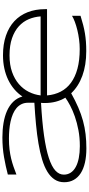

<svg xmlns="http://www.w3.org/2000/svg" viewBox="408 -1131 736 1592"><g transform="rotate(-90 776.0 -335.0)"><path d="M1440.9 -35.2Q1399.9 -22.5 1364.7 -13.4Q1329.6 -4.4 1295.7 1.2Q1261.7 6.8 1226.1 9.5Q1190.4 12.2 1147.9 12.2Q1031.7 12.2 943.4 -20.3Q855 -52.7 798.8 -112.8Q736.8 -78.1 680.9 -54Q625 -29.8 570.3 -14.9Q515.6 0 459.7 6.6Q403.8 13.2 341.8 13.2Q276.4 13.2 224.4 1.5Q172.4 -10.3 136.2 -33.4Q100.1 -56.6 80.6 -91.1Q61 -125.5 61 -170.9Q61 -215.8 83.7 -250.2Q106.4 -284.7 148.4 -310.3Q190.4 -335.9 249.8 -353.8Q309.1 -371.6 382.3 -384Q455.6 -396.5 540.8 -404.5Q626 -412.6 720.2 -418V-469.2Q720.2 -500.5 708.5 -524.4Q696.8 -548.3 675.8 -566.2Q654.8 -584 626.5 -595.9Q598.1 -607.9 565.2 -615.2Q532.2 -622.6 495.8 -625.7Q459.5 -628.9 422.9 -628.9Q373.5 -628.9 333 -624Q292.5 -619.1 257.3 -610.6Q222.2 -602.1 189.9 -590.8Q157.7 -579.6 125 -566.9V-638.2Q192.9 -656.2 269.8 -669.7Q346.7 -683.1 433.1 -683.1Q496.1 -683.1 552 -673.8Q607.9 -664.6 652.6 -644.8Q697.3 -625 728.3 -593.3Q759.3 -561.5 772 -517.1Q796.9 -554.7 832 -584.5Q867.2 -614.3 910.6 -635.3Q954.1 -656.2 1005.4 -667.2Q1056.6 -678.2 1113.8 -678.2Q1205.1 -678.2 1276.4 -653.8Q1347.7 -629.4 1396.5 -584Q1445.3 -538.6 1470.7 -473.9Q1496.1 -409.2 1496.1 -328.1V-313H780.8Q786.1 -250.5 812 -200.2Q837.9 -149.9 885.5 -114.7Q933.1 -79.6 1002.7 -60.8Q1072.3 -42 1165 -42Q1204.6 -42 1245.4 -47.4Q1286.1 -52.7 1323 -61.8Q1359.9 -70.8 1390.6 -82.3Q1421.4 -93.8 1440.9 -106ZM360.8 -41Q431.2 -41 492.9 -52.7Q554.7 -64.5 605.7 -82.3Q656.7 -100.1 696.3 -121.1Q735.8 -142.1 762.2 -161.1Q717.8 -233.9 717.8 -331.1Q717.8 -339.4 718 -347.4Q718.3 -355.5 719.2 -362.8Q561 -354 448.2 -337.9Q335.4 -321.8 263.4 -298.3Q191.4 -274.9 157.7 -243.9Q124 -212.9 124 -173.8Q124 -141.6 140.4 -116.7Q156.7 -91.8 187.5 -75Q218.3 -58.1 262.2 -49.6Q306.2 -41 360.8 -41ZM1436 -366.2Q1432.6 -417.5 1413.1 -464.1Q1393.6 -510.7 1354.7 -546.4Q1315.9 -582 1256.1 -603Q1196.3 -624 1112.8 -624Q1034.2 -624 975.1 -603Q916 -582 875 -546.6Q834 -511.2 810.5 -464.6Q787.1 -418 780.8 -366.2Z"/></g></svg>

Font: Syncopate
Style: Regular
Weight: 400
Width: 7
Version: Version 001.001